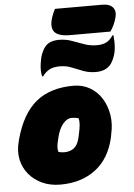

<svg xmlns="http://www.w3.org/2000/svg" viewBox="-66 -1071 789 1132"><g transform="rotate(-5 329.0 -505.5)"><path d="M371 -562Q425 -562 468 -537.5Q511 -513 538 -470Q565 -427 574 -372.5Q583 -318 569 -258L566 -240Q538 -116 454 -52Q370 12 245 12Q186 12 138.5 -9.5Q91 -31 59.5 -69Q28 -107 17.5 -156.5Q7 -206 22 -262L25 -275Q66 -425 150.5 -493.5Q235 -562 371 -562ZM345 -374Q317 -374 293 -345Q269 -316 257 -265L254 -252Q247 -226 246.5 -209Q246 -192 250 -181Q258 -179 266 -177.5Q274 -176 284 -176Q318 -176 341 -193Q364 -210 374 -251L377 -264Q387 -308 388.5 -330Q390 -352 386 -368Q368 -374 345 -374ZM531 -788Q564 -788 586.5 -799Q609 -810 627 -838H633Q635 -819 635.5 -800Q636 -781 634 -761Q632 -739 626 -720.5Q620 -702 611 -685Q583 -631 512 -631Q471 -631 437 -644Q403 -657 371 -670Q339 -683 302 -683Q265 -683 241.5 -671Q218 -659 199 -633H193Q185 -666 191 -707Q194 -728 198.5 -746.5Q203 -765 213 -784Q227 -813 250.5 -826Q274 -839 310 -839Q351 -839 386 -826Q421 -813 456.5 -800.5Q492 -788 531 -788ZM303 -1023H583Q627 -1023 645.5 -1000.5Q664 -978 654 -941Q647 -916 638 -897Q629 -878 617 -861H380Q308 -861 286 -889.5Q264 -918 282 -973Q287 -989 292.5 -1001Q298 -1013 303 -1023Z"/></g></svg>

Font: Recursive Sn Csl St XBk
Style: Italic
Weight: 1000
Italic angle: -15°
Version: Version 1.085;hotconv 1.1.0;makeotfexe 2.6.0; ttfautohint (v